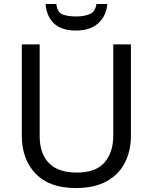

<svg xmlns="http://www.w3.org/2000/svg" viewBox="-20 -938 771 968"><path d="M640 -252Q640 -178 610 -118.5Q580 -59 518.5 -24.5Q457 10 362 10Q229 10 159.5 -62.5Q90 -135 90 -254V-714H180V-251Q180 -164 226.5 -116Q273 -68 367 -68Q464 -68 507.5 -119.5Q551 -171 551 -252V-714H640ZM521 -918Q516 -858 475.5 -821Q435 -784 363 -784Q289 -784 251.5 -820.5Q214 -857 210 -918H264Q269 -877 294 -866Q319 -855 365 -855Q404 -855 432.5 -867Q461 -879 466 -918Z"/></svg>

Font: Noto Sans Pahawh Hmong
Style: Regular
Weight: 400
Designer: Monotype Design Team
Foundry: Monotype Imaging Inc.
Version: Version 2.001; ttfautohint (v1.8.4.7-5d5b)